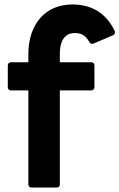

<svg xmlns="http://www.w3.org/2000/svg" viewBox="-20 -803 535 860"><path d="M121 37H234C243 37 248 32 248 23V-398H389C397 -398 403 -404 403 -412V-510C403 -519 397 -524 389 -524H248V-562C248 -624 273 -655 315 -655C344 -655 363 -645 380 -615C383 -609 387 -607 392 -607C394 -607 397 -607 399 -608L486 -645C492 -648 495 -652 495 -658C495 -660 495 -662 494 -664C456 -743 392 -783 304 -783C184 -783 107 -696 107 -560V-524H29C21 -524 15 -519 15 -510V-412C15 -404 21 -398 29 -398H107V23C107 32 113 37 121 37Z"/></svg>

Font: LINE Seed JP App_OTF Bold
Style: Regular
Weight: 700
Designer: LINE & Fontrix & Fontworks
Version: Version 1.009